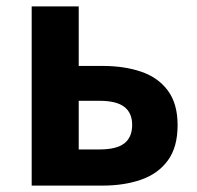

<svg xmlns="http://www.w3.org/2000/svg" viewBox="-20 -580 617 600"><path d="M79 0V-560H226V-374H300Q368 -374 421 -356Q474 -338 504.5 -297Q535 -256 535 -189Q535 -120 504.5 -78.5Q474 -37 421 -18.5Q368 0 300 0ZM226 -113H291Q344 -113 368.5 -132Q393 -151 393 -190Q393 -227 368.5 -246Q344 -265 291 -265H226Z"/></svg>

Font: Noto Sans KR
Style: Bold
Weight: 700
Designer: Ryoko NISHIZUKA  (kana, bopomofo & ideographs); Paul D. Hunt (Latin, Greek & Cyrillic); Sandoll Communications , Soo-you
Foundry: Adobe
Version: Version 2.004-H2;hotconv 1.0.118;makeotfexe 2.5.65603